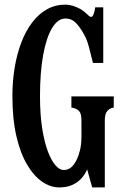

<svg xmlns="http://www.w3.org/2000/svg" viewBox="-20 -800 540 839"><path d="M266.1 -779.8Q281.2 -779.8 298.1 -774.7Q314.9 -769.5 330.6 -761Q346.2 -752.4 356.9 -741.2Q365.2 -732.9 369.9 -729.5Q374.5 -726.1 377.9 -726.1Q384.3 -726.1 389.4 -739.3Q394.5 -752.4 396 -768.1H431.2V-524.9H386.2Q376.5 -562.5 368.7 -593.8Q360.8 -625 348.1 -647.9Q331.1 -679.7 312 -699.5Q293 -719.2 266.1 -719.2Q232.9 -719.2 207.8 -677.7Q182.6 -636.2 168.7 -560.1Q154.8 -483.9 154.8 -379.9Q154.8 -299.8 164.3 -239.3Q173.8 -178.7 189.2 -138.2Q204.6 -97.7 222.7 -77.4Q240.7 -57.1 257.8 -57.1Q276.4 -57.1 290 -67.9Q303.7 -78.6 314.9 -102.1Q322.8 -117.2 329.3 -142.6Q335.9 -168 335.9 -205.1V-272.9Q335.9 -286.6 333.7 -297.4Q331.5 -308.1 326.2 -314Q319.8 -320.8 312 -324.5Q304.2 -328.1 292 -330.1V-378.9H477.1V-330.1Q464.8 -328.1 458.7 -323.7Q452.6 -319.3 448.2 -314Q442.9 -308.1 440.4 -297.6Q438 -287.1 438 -272.9V19H382.8L360.8 -60.1Q352.5 -39.6 336.7 -21.5Q320.8 -3.4 296.6 7.8Q272.5 19 238.8 19Q200.7 19 164.3 -5.9Q127.9 -30.8 98.4 -80.6Q68.8 -130.4 51.5 -205.3Q34.2 -280.3 34.2 -379.9Q34.2 -444.3 43.9 -503.7Q53.7 -563 72.8 -613.3Q91.8 -663.6 119.9 -700.9Q147.9 -738.3 184.6 -759Q221.2 -779.8 266.1 -779.8Z"/></svg>

Font: BIZ UDMincho
Style: Bold
Weight: 700
Monospace: yes
Designer: TypeBank Co., Ltd.
Foundry: Morisawa Inc.
Version: Version 1.06